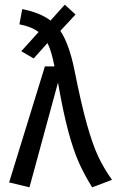

<svg xmlns="http://www.w3.org/2000/svg" viewBox="-20 -789 499 821"><path d="M459 -20 374 12Q340 -43 317 -94.5Q294 -146 272 -227.5Q250 -309 228 -436L106 12L19 -9L172 -505H213Q200 -572 183 -605L124 -539L71 -570L145 -652Q115 -675 63 -685L75 -750Q152 -735 196 -701L257 -769L303 -727L238 -657Q275 -603 298 -491Q327 -345 351.5 -258Q376 -171 400 -120Q424 -69 459 -20Z"/></svg>

Font: Fira Sans Condensed
Style: Regular
Weight: 400
Width: 3
Designer: bBox Type GmbH & Carrois Corporate GbR & Edenspiekermann AG
Foundry: bBox Type GmbH & Carrois Corporate GbR & Edenspiekermann AG
Version: Version 4.301